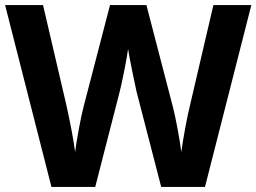

<svg xmlns="http://www.w3.org/2000/svg" viewBox="-20 -734 1007 754"><path d="M785 0 967 -714H818L727 -324C716 -282 698 -184 692 -137C687 -180 669 -277 659 -314L555 -714H412L308 -314C299 -282 279 -174 275 -137C268 -190 256 -252 240 -324L149 -714H0L182 0H354L450 -374C457 -399 480 -513 483 -542C485 -522 512 -392 516 -375L613 0Z"/></svg>

Font: Passageway
Style: Regular
Weight: 700
Foundry: Ascender Corporation
Version: Version 1.11